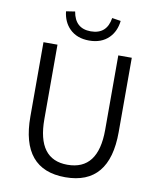

<svg xmlns="http://www.w3.org/2000/svg" viewBox="-100 -1016 917 1107"><g transform="rotate(10 358.0 -462.5)"><path d="M100 -297V-732H182V-296Q182 -60 358 -60Q538 -60 538 -296V-732H617V-297Q617 13 358 13Q100 13 100 -297ZM242 -830Q204 -868 197 -930L249 -938Q265 -841 357 -841Q451 -841 466 -938L517 -930Q510 -868 472 -830Q429 -787 357 -787Q285 -787 242 -830Z"/></g></svg>

Font: Source Han Sans CN Normal
Style: Regular
Weight: 350
Designer: Ryoko NISHIZUKA 西塚涼子 (kana, bopomofo & ideographs); Paul D. Hunt (Latin, Greek & Cyrillic); Sandoll Communications 산돌커뮤니
Foundry: Adobe
Version: Version 2.004;hotconv 1.0.118;makeotfexe 2.5.65603